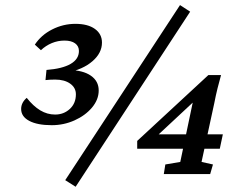

<svg xmlns="http://www.w3.org/2000/svg" viewBox="-20 -671 928 740"><path d="M179.7 -188.5Q124 -188.5 92.8 -205.1Q61.5 -221.7 61.5 -251Q61.5 -275.4 83 -293.9Q108.4 -261.7 135.3 -245.6Q162.1 -229.5 192.4 -229.5Q225.6 -229.5 249 -251Q272.5 -272.5 272.5 -307.6Q272.5 -333 250.5 -348.6Q228.5 -364.3 192.4 -364.3Q182.6 -364.3 172.9 -363.8Q163.1 -363.3 155.3 -362.3L159.2 -401.4Q220.7 -406.2 252.4 -424.8Q284.2 -443.4 284.2 -474.6Q284.2 -493.2 269.5 -503.9Q254.9 -514.6 228.5 -514.6Q203.1 -514.6 179.7 -504.9Q156.2 -495.1 137.7 -477.5L114.3 -499Q138.7 -536.1 181.2 -557.6Q223.6 -579.1 270.5 -579.1Q318.4 -579.1 345.7 -559.6Q373 -540 373 -506.8Q373 -466.8 336.4 -435.1Q299.8 -403.3 237.3 -390.6L244.1 -401.4Q299.8 -400.4 330.1 -379.4Q360.4 -358.4 360.4 -322.3Q360.4 -287.1 334.5 -256.3Q308.6 -225.6 267.1 -207Q225.6 -188.5 179.7 -188.5ZM231.4 23.4 673.8 -651.4 712.9 -626 271.5 48.8ZM756.8 -46.9 800.8 -37.1 790 0H611.3L617.2 -37.1L674.8 -46.9L726.6 -293.9L738.3 -290L578.1 -140.6L581.1 -153.3H838.9L827.1 -97.7H508.8V-127.9L783.2 -381.8H832Q825.2 -358.4 818.4 -330.6Q811.5 -302.7 805.7 -272.5Z"/></svg>

Font: Crimson Pro ExtraLight Medium
Style: Italic
Weight: 500
Italic angle: -12°
Version: Version 1.002